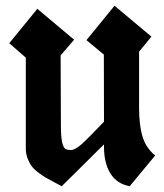

<svg xmlns="http://www.w3.org/2000/svg" viewBox="-20 -644 572 668"><path d="M463.9 -268.1Q463.9 -207 476.3 -167.5Q488.8 -127.9 520 -103L431.2 3.9Q386.7 -4.4 364.3 -40.3Q341.8 -76.2 341.8 -133.8V-141.6L194.8 3.9Q187.5 0 168.7 -10Q149.9 -20 139.6 -25.9Q129.4 -31.7 114 -43.2Q98.6 -54.7 90.6 -65.4Q82.5 -76.2 76.2 -92.3Q69.8 -108.4 69.8 -127V-443.4L12.2 -493.7L109.9 -613.3L237.8 -505.9L190.9 -451.2L191.9 -208Q191.9 -168.9 196 -150.1Q200.2 -131.3 206.5 -126.7Q212.9 -122.1 226.6 -122.1Q241.2 -122.1 264.2 -142.6Q287.1 -163.1 341.8 -220.7L341.3 -454.1L280.8 -504.4L378.4 -624L506.8 -516.6L463.9 -464.4Z"/></svg>

Font: KJV1611
Style: Regular
Weight: 400
Version: Version 3.6.1